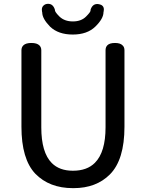

<svg xmlns="http://www.w3.org/2000/svg" viewBox="-20 -934 761 1001"><path d="M363.3 46.9Q362.3 46.9 360.4 46.9Q237.3 46.9 164.1 -28.3Q91.8 -104.5 91.8 -273.4V-671.9Q91.8 -687.5 101.6 -697.3Q114.3 -710 143.6 -710Q172.9 -710 185.5 -697.3Q195.3 -687.5 195.3 -671.9V-270.5Q195.3 -138.7 250 -84Q290 -43.9 359.4 -43.9Q359.4 -43.9 360.4 -43.9Q433.6 -43.9 474.6 -85Q530.3 -140.6 530.3 -270.5V-671.9Q530.3 -688.5 540 -698.2Q551.8 -710 579.6 -710Q607.4 -710 619.1 -697.3Q628.9 -688.5 628.9 -671.9V-273.4Q628.9 -100.6 552.7 -24.4Q481.4 46.9 363.3 46.9ZM452.1 -878.9V-881.8Q452.1 -882.8 452.1 -882.8Q456.1 -896.5 464.8 -904.8Q473.6 -913.1 487.3 -913.1Q491.2 -913.1 496.1 -912.1Q507.8 -910.2 514.6 -903.3Q521.5 -896.5 521.5 -884.8Q521.5 -878.9 520.5 -875Q519.5 -871.1 519.5 -870.1Q519.5 -836.9 477.1 -795.4Q434.6 -753.9 359.4 -753.9Q284.2 -753.9 241.2 -794.9Q200.2 -836.9 200.2 -869.1Q200.2 -869.1 199.2 -873Q198.2 -877 198.2 -883.8Q198.2 -896.5 206.1 -904.3Q215.8 -914.1 230.5 -914.1Q245.1 -914.1 253.9 -905.3Q262.7 -896.5 266.6 -881.8Q266.6 -881.8 266.6 -880.9V-878.9Q266.6 -877 271 -869.6Q275.4 -862.3 290 -847.7Q316.4 -822.3 359.9 -822.3Q403.3 -822.3 428.7 -847.7Q452.1 -871.1 452.1 -878.9Z"/></svg>

Font: TaiwanPearl
Style: Regular
Weight: 400
Version: Version 2.102